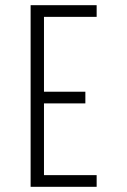

<svg xmlns="http://www.w3.org/2000/svg" viewBox="-20 -720 490 740"><path d="M352.5 -655H149.5V-366.5H309V-321.5H149.5V-45H352.5V0H98V-700H352.5Z"/></svg>

Font: League Mono Condensed UltraLight
Style: Regular
Weight: 200
Width: 1
Designer: Tyler Finck
Foundry: The League of Moveable Type / Tyler Finck
Version: Version 2.210